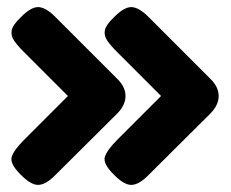

<svg xmlns="http://www.w3.org/2000/svg" viewBox="-20 -508 650 540"><path d="M37 -18Q7 -48 13 -67Q19 -86 48 -115L171 -238L47 -362Q29 -380 19.5 -394Q10 -408 13 -423Q16 -438 37 -458Q65 -487 85.5 -488Q106 -489 133 -463L309 -287Q333 -264 333 -238Q333 -212 309 -188L134 -14Q108 12 87 12Q66 12 37 -18ZM299 -18Q269 -48 275 -67Q281 -86 310 -115L433 -238L309 -362Q291 -380 281.5 -394Q272 -408 275 -423Q278 -438 299 -458Q327 -487 347.5 -488Q368 -489 395 -463L571 -287Q595 -264 595 -238Q595 -212 571 -188L396 -14Q370 12 349 12Q328 12 299 -18Z"/></svg>

Font: Fredoka SemiBold
Style: Regular
Weight: 600
Designer: Ben Nathan
Foundry: Milena B. Brandão, Ben Nathan
Version: Version 2.001